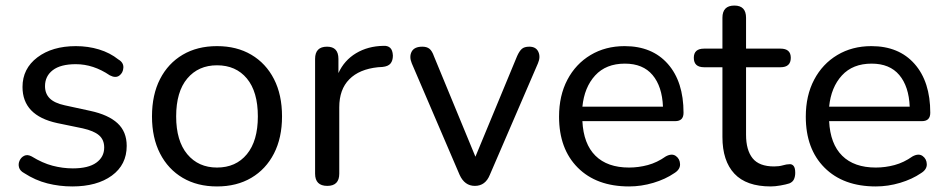

<svg xmlns="http://www.w3.org/2000/svg" viewBox="-20 -662 3408 691"><path d="M240 9Q194 9 150.5 -2Q107 -13 67 -39Q52 -47 48.5 -59.5Q45 -72 50.5 -84Q56 -96 67.5 -101.5Q79 -107 94 -99Q133 -75 169.5 -65.5Q206 -56 242 -56Q298 -56 326.5 -76.5Q355 -97 355 -131Q355 -159 336.5 -175Q318 -191 278 -200L186 -219Q61 -246 61 -349Q61 -415 114.5 -455.5Q168 -496 253 -496Q297 -496 336.5 -484Q376 -472 406 -448Q425 -437 424 -418.5Q423 -400 409.5 -390Q396 -380 375 -391Q316 -431 253 -431Q198 -431 170 -409.5Q142 -388 142 -352Q142 -325 159 -308Q176 -291 213 -283L305 -263Q370 -249 403 -218.5Q436 -188 436 -137Q436 -69 382.5 -30Q329 9 240 9Z M761 9Q690 9 637.5 -22Q585 -53 556 -109.5Q527 -166 527 -243Q527 -321 556 -377.5Q585 -434 637.5 -465Q690 -496 761 -496Q832 -496 884.5 -465Q937 -434 966 -377.5Q995 -321 995 -243Q995 -166 966 -109.5Q937 -53 884.5 -22Q832 9 761 9ZM761 -59Q829 -59 868.5 -107Q908 -155 908 -243Q908 -332 868.5 -379.5Q829 -427 761 -427Q694 -427 654 -379.5Q614 -332 614 -243Q614 -155 654 -107Q694 -59 761 -59Z M1158 7Q1114 7 1114 -37V-450Q1114 -494 1157 -494Q1198 -494 1198 -450V-399Q1219 -445 1261.5 -470.5Q1304 -496 1360 -497Q1375 -498 1384 -490Q1393 -482 1394 -462Q1394 -444 1385.5 -433.5Q1377 -423 1356 -421L1340 -420Q1273 -413 1237 -376.5Q1201 -340 1201 -276V-37Q1201 7 1158 7Z M1689 7Q1652 7 1634 -33L1462 -434Q1452 -458 1461.5 -476Q1471 -494 1500 -494Q1516 -494 1525.5 -486.5Q1535 -479 1542 -459L1691 -98L1841 -460Q1849 -478 1858 -486Q1867 -494 1885 -494Q1909 -494 1917.5 -475.5Q1926 -457 1916 -434L1743 -33Q1727 7 1689 7Z M2244 9Q2127 9 2059.5 -58.5Q1992 -126 1992 -242Q1992 -318 2022 -375Q2052 -432 2105.5 -464Q2159 -496 2228 -496Q2327 -496 2383.5 -432Q2440 -368 2440 -256Q2440 -226 2410 -226H2076Q2080 -144 2123 -101.5Q2166 -59 2244 -59Q2278 -59 2311.5 -68Q2345 -77 2376 -99Q2398 -111 2412.5 -100.5Q2427 -90 2427.5 -71Q2428 -52 2407 -39Q2375 -17 2331.5 -4Q2288 9 2244 9ZM2076 -278H2366Q2363 -351 2328.5 -392Q2294 -433 2229 -433Q2161 -433 2122 -390.5Q2083 -348 2076 -278Z M2754 9Q2666 9 2623 -37Q2580 -83 2580 -169V-420H2514Q2477 -420 2477 -454Q2477 -487 2514 -487H2580V-598Q2580 -642 2623 -642Q2665 -642 2665 -598V-487H2789Q2826 -487 2826 -454Q2826 -420 2789 -420H2665V-177Q2665 -122 2688.5 -92.5Q2712 -63 2766 -63Q2784 -63 2797.5 -67Q2811 -71 2821 -71Q2830 -72 2836 -65Q2842 -58 2842 -40Q2842 -27 2837.5 -17Q2833 -7 2821 -2Q2809 2 2789 5.5Q2769 9 2754 9Z M3132 9Q3015 9 2947.5 -58.5Q2880 -126 2880 -242Q2880 -318 2910 -375Q2940 -432 2993.5 -464Q3047 -496 3116 -496Q3215 -496 3271.5 -432Q3328 -368 3328 -256Q3328 -226 3298 -226H2964Q2968 -144 3011 -101.5Q3054 -59 3132 -59Q3166 -59 3199.5 -68Q3233 -77 3264 -99Q3286 -111 3300.5 -100.5Q3315 -90 3315.5 -71Q3316 -52 3295 -39Q3263 -17 3219.5 -4Q3176 9 3132 9ZM2964 -278H3254Q3251 -351 3216.5 -392Q3182 -433 3117 -433Q3049 -433 3010 -390.5Q2971 -348 2964 -278Z"/></svg>

Font: Chiron GoRound TC N
Style: Regular
Weight: 350
Designer: Ryoko NISHIZUKA 西塚涼子 (kana, bopomofo & ideographs); Paul D. Hunt (Latin, Greek & Cyrillic); Sandoll Communications 산돌커뮤니
Foundry: Adobe
Version: Version 1.000;hotconv 1.1.1;makeotfexe 2.6.0